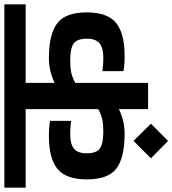

<svg xmlns="http://www.w3.org/2000/svg" viewBox="15 -726 793 883"><g transform="rotate(-90 411.5 -284.5)"><path d="M0 0ZM472 -563V-430Q527 -456 584 -456H593Q698 -455 747 -417Q796 -379 796 -282Q796 -187 748 -147.5Q700 -108 598 -108H586Q571 -108 554 -109.5Q537 -111 526 -113V-210Q558 -206 578 -206H590Q632 -206 653.5 -223Q675 -240 675 -282Q675 -327 652.5 -342.5Q630 -358 578 -358H570Q540 -358 518 -353Q496 -348 472 -335V0H351V-134Q296 -108 240 -108H230Q125 -109 76.5 -147Q28 -185 28 -282Q28 -377 76 -416.5Q124 -456 225 -456H237Q252 -456 269 -454.5Q286 -453 297 -451V-354Q265 -358 245 -358H233Q191 -358 169.5 -341Q148 -324 148 -282Q148 -237 170.5 -221.5Q193 -206 245 -206H254Q283 -206 305 -211Q327 -216 351 -229V-563H-10V-661H833V-563ZM125 13 205 -67 284 13 205 92Z"/></g></svg>

Font: Biryani
Style: Bold
Weight: 700
Designer: Dan Reynolds and Mathieu Reguer
Foundry: Dan Reynolds and Mathieu Reguer
Version: Version 1.004; ttfautohint (v1.1) -l 5 -r 5 -G 72 -x 0 -D la